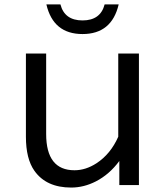

<svg xmlns="http://www.w3.org/2000/svg" viewBox="-20 -805 740 861"><path d="M512.2 -785.2Q481 -652.3 350.1 -652.3Q218.8 -652.3 188 -785.2H251Q269.5 -713.4 350.1 -713.4Q430.7 -713.4 449.2 -785.2ZM96.2 -564.9H187V-204.1Q187 -41.5 314 -41.5Q364.3 -41.5 412.6 -72.8Q476.1 -114.3 510.3 -191.9V-564.9H603V24.9H515.1V-83Q470.7 -22.9 410.2 8.3Q356 36.1 299.3 36.1Q187.5 36.1 134.3 -39.1Q96.2 -92.8 96.2 -191.9Z"/></svg>

Font: BIZ UDPGothic
Style: Regular
Weight: 400
Designer: TypeBank Co., Ltd.
Foundry: Morisawa Inc.
Version: Version 1.051